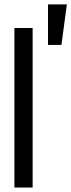

<svg xmlns="http://www.w3.org/2000/svg" viewBox="-20 -845 321 865"><path d="M127 -718.8V0H44.9V-718.8ZM196.3 -642.6V-825.2H281.2L256.8 -642.6Z"/></svg>

Font: Inter Display V
Style: Regular
Weight: 400
Designer: Rasmus Andersson
Foundry: rsms
Version: Version 3.015;git-src